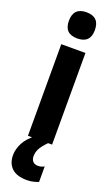

<svg xmlns="http://www.w3.org/2000/svg" viewBox="-190 -807 634 1083"><g transform="rotate(20 127.0 -265.5)"><path d="M127 -768Q205 -768 205 -689Q205 -611 127 -611Q49 -611 49 -689Q49 -768 127 -768ZM199 -550V0H54V-550ZM123 98Q123 116 133.5 128Q144 140 164 140Q177 140 186 137Q195 134 202 130V223Q190 228 172.5 232.5Q155 237 133 237Q72 237 42 208.5Q12 180 12 130Q12 95 31.5 57Q51 19 99 -16L175 0Q143 33 133 54Q123 75 123 98Z"/></g></svg>

Font: Noto Sans ExtraCondensed ExtraBold
Style: Regular
Weight: 800
Width: 2
Designer: Monotype Design Team
Foundry: Monotype Imaging Inc.
Version: Version 2.013; ttfautohint (v1.8.4.7-5d5b)